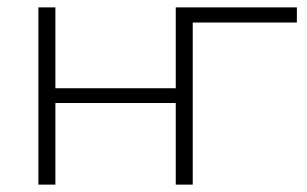

<svg xmlns="http://www.w3.org/2000/svg" viewBox="-20 -500 831 520"><path d="M84 -480H130V-261H456V-480H502V0H456V-221H130V0H84ZM784 -439H502V0H456V-480H784Z"/></svg>

Font: Montserrat Ace
Style: Light
Weight: 300
Designer: Julieta Ulanovsky
Foundry: Julieta Ulanovsky
Version: Version 1